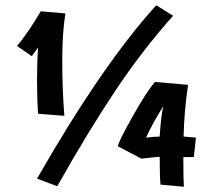

<svg xmlns="http://www.w3.org/2000/svg" viewBox="-20 -686 811 731"><path d="M588 -89Q579 -89 518 -82L429 -129Q429 -143 484 -241Q539 -339 570 -374L696 -363Q681 -261 679 -166L726 -162L718 -88H678Q678 -11 680 25L591 17Q588 -16 588 -89ZM536 -162Q568 -166 588 -166Q593 -248 602 -282Q561 -217 536 -162ZM198 23 121 -6Q371 -442 575 -666L639 -626Q523 -496 420 -342Q317 -188 198 23ZM229 -635Q217 -561 217 -454Q217 -347 225 -245L125 -253Q121 -308 121 -379Q121 -450 125 -505L101 -472L45 -511Q89 -564 135 -643Z"/></svg>

Font: Boogaloo
Style: Regular
Weight: 400
Designer: John Vargas Beltran
Foundry: John Vargas Beltran
Version: Version 1.002